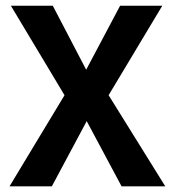

<svg xmlns="http://www.w3.org/2000/svg" viewBox="-20 -660 613 680"><path d="M167 -639.6 285.2 -413.1 405.3 -639.6H554.7L364.7 -322.8L565.4 0H410.6L287.1 -231L163.6 0H13.7L208.5 -322.8L18.6 -639.6Z"/></svg>

Font: Yantramanav
Style: Bold
Weight: 700
Version: Version 1.001;PS 1.0;hotconv 1.0.72;makeotf.lib2.5.5900; ttf